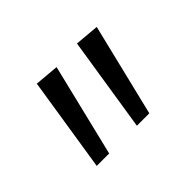

<svg xmlns="http://www.w3.org/2000/svg" viewBox="-63 -807 426 426"><g transform="rotate(-45 149.5 -594.5)"><path d="M41 -483H80L133 -701L76 -706ZM167 -483H206L259 -701L202 -706Z"/></g></svg>

Font: Maitree Light
Style: Regular
Weight: 300
Designer: CadsonDemak Team
Foundry: CadsonDemak
Version: Version 1.000;PS 001.000;hotconv 1.0.88;makeotf.lib2.5.64775